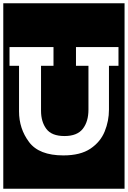

<svg xmlns="http://www.w3.org/2000/svg" viewBox="-30 -937 779 1170"><path d="M-10 213V-917H729V213ZM634 -536H692V-650H433V-536H509V-269Q509 -196 474.5 -152Q440 -108 363 -108Q285 -108 252.5 -151.5Q220 -195 220 -262V-536H296V-650H28V-536H86V-258Q86 -153 147 -71.5Q208 10 356 10Q460 10 521 -31Q582 -72 608 -136Q634 -200 634 -269Z"/></svg>

Font: Zilla Slab Highlight
Style: Bold
Weight: 700
Designer: Typotheque Type Foundry
Foundry: Typotheque type foundry
Version: Version 1.1; 2017; ttfautohint (v1.6)